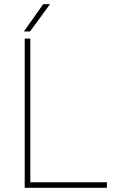

<svg xmlns="http://www.w3.org/2000/svg" viewBox="-20 -895 556 915"><path d="M489.3 -26.4V0H97.7V-710.9H124.5V-26.4ZM93.8 -745.1 186 -875H218.3L123 -745.1Z"/></svg>

Font: Vazirmatn RD FD Thin
Style: Regular
Weight: 100
Designer: Saber Rastikerdar
Foundry: Saber Rastikerdar
Version: Version 33.003